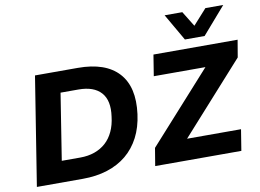

<svg xmlns="http://www.w3.org/2000/svg" viewBox="-94 -1084 1666 1229"><g transform="rotate(-10 739.5 -470.0)"><path d="M50 0 162 -705H440Q620 -705 704 -613Q788 -521 765 -347Q754 -263 720.5 -198.5Q687 -134 634 -90Q581 -46 509 -23Q437 0 348 0ZM236 -137H356Q408 -137 450 -152Q492 -167 523 -195Q554 -223 573.5 -265Q593 -307 599 -360Q614 -463 567 -515.5Q520 -568 420 -568H304ZM819 0 838 -115 1297 -625 1309 -568H910L932 -705H1479L1460 -593L1000 -81L987 -137H1401L1379 0ZM1147 -765 1046 -940H1161L1222 -841L1311 -940H1427L1275 -765Z"/></g></svg>

Font: Nunito Sans 7pt ExtraBold
Style: Italic
Weight: 800
Italic angle: -9°
Designer: Vernon Adams
Foundry: Vernon Adams
Version: Version 3.101;gftools[0.9.27]